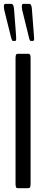

<svg xmlns="http://www.w3.org/2000/svg" viewBox="-25 -983 234 1003"><path d="M137.2 -769Q136.2 -769 135.3 -769.3Q134.3 -769.5 133.3 -770.3Q132.3 -771 131.8 -771.7Q131.3 -772.5 130.6 -773.7Q129.9 -774.9 129.6 -775.9Q129.4 -776.9 128.7 -778.6Q127.9 -780.3 127.7 -781.5Q127.4 -782.7 127 -784.7Q126.5 -786.6 126 -788.1L90.8 -931.2Q88.9 -942.9 88.9 -947.8Q88.9 -962.9 96.2 -962.9H127Q140.1 -962.9 141.6 -936L151.9 -801.8Q151.9 -799.3 152.3 -795.2Q152.8 -791 153.1 -787.6Q153.3 -784.2 153.3 -781.7Q153.3 -769 147 -769ZM43.9 -769Q42.5 -769 41.3 -769.5Q40 -770 39.1 -771.2Q38.1 -772.5 37.6 -773.4Q37.1 -774.4 36.4 -776.6Q35.6 -778.8 35.2 -780Q34.7 -781.2 33.9 -783.9Q33.2 -786.6 32.7 -788.1L-2.9 -931.2Q-4.9 -942.9 -4.9 -947.8Q-4.9 -962.9 2.9 -962.9H33.2Q46.4 -962.9 48.3 -936L58.6 -801.8Q58.6 -798.3 59.1 -791.5Q59.6 -784.7 59.6 -781.7Q59.6 -769 54.2 -769ZM67.9 0Q64 0 61.8 -1.2Q59.6 -2.4 57.9 -7.8Q56.2 -13.2 56.2 -22.9V-679.2Q56.2 -693.4 59.1 -697.8Q62 -702.1 67.9 -702.1H122.6Q128.9 -702.1 131.8 -698Q134.8 -693.8 134.8 -679.2V-22.9Q134.8 -8.3 131.8 -4.2Q128.9 0 122.6 0Z"/></svg>

Font: BenchNine
Style: Regular
Weight: 400
Designer: Vernon Adams
Foundry: Vernon Adams
Version: Version 1 ; ttfautohint (v0.92.18-e454-dirty) -l 8 -r 50 -G 